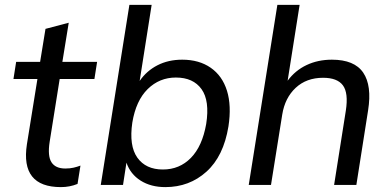

<svg xmlns="http://www.w3.org/2000/svg" viewBox="-20 -756 1590 785"><path d="M229 9Q63 9 90 -166L133 -433H35L46 -503H144L166 -638L261 -663L235 -503H377L366 -433H224L183 -176Q174 -118 190.5 -92.5Q207 -67 247 -67Q266 -67 281 -70.5Q296 -74 309 -79L297 -4Q265 9 229 9Z M656 9Q597 9 555 -17.5Q513 -44 497 -91L483 0H392L509 -736H600L551 -425Q579 -466 623.5 -489Q668 -512 725 -512Q794 -512 841.5 -479Q889 -446 908 -385Q927 -324 914 -239Q894 -117 824 -54Q754 9 656 9ZM646 -63Q714 -63 760.5 -110.5Q807 -158 823 -249Q838 -344 804 -391.5Q770 -439 699 -439Q632 -439 584 -392Q536 -345 521 -255Q507 -160 541.5 -111.5Q576 -63 646 -63Z M997 0 1114 -736H1205L1156 -426Q1187 -468 1233.5 -490Q1280 -512 1337 -512Q1429 -512 1465 -459Q1501 -406 1485 -305L1437 0H1346L1394 -304Q1405 -376 1382 -407Q1359 -438 1301 -438Q1233 -438 1189 -397Q1145 -356 1134 -288L1088 0Z"/></svg>

Font: Mulish Medium
Style: Italic
Weight: 500
Italic angle: -9°
Designer: Vernon Adams
Foundry: Vernon Adams
Version: Version 3.603; ttfautohint (v1.8.3)